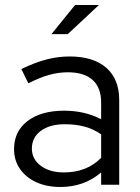

<svg xmlns="http://www.w3.org/2000/svg" viewBox="-20 -736 556 765"><path d="M221 9Q166 9 124.5 -10Q83 -29 59.5 -63Q36 -97 36 -142Q36 -213 90 -254Q144 -295 236 -295Q317 -295 383 -261V-327Q383 -387 349 -417.5Q315 -448 250 -448Q213 -448 175.5 -437.5Q138 -427 93 -404L65 -461Q119 -487 165 -499Q211 -511 257 -511Q352 -511 403.5 -466Q455 -421 455 -337V0H383V-49Q349 -20 308.5 -5.5Q268 9 221 9ZM107 -144Q107 -102 142.5 -75.5Q178 -49 234 -49Q279 -49 316 -63Q353 -77 383 -107V-201Q352 -222 317 -231.5Q282 -241 238 -241Q178 -241 142.5 -214.5Q107 -188 107 -144ZM185 -600 279 -716H374L250 -600Z"/></svg>

Font: Red Hat Display VF
Style: Regular
Weight: 300
Designer: Pentagram, MCKL
Foundry: Pentagram, MCKL
Version: Version 1.023